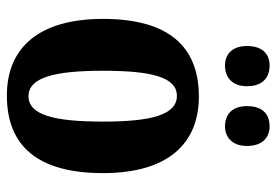

<svg xmlns="http://www.w3.org/2000/svg" viewBox="-143 -652 805 559"><g transform="rotate(90 259.5 -372.5)"><path d="M348 -625C375 -625 405 -642 405 -689C405 -739 375 -755 348 -755C317 -755 289 -739 289 -689C289 -642 317 -625 348 -625ZM171 -625C201 -625 231 -642 231 -689C231 -739 201 -755 171 -755C142 -755 114 -739 114 -689C114 -642 142 -625 171 -625ZM258 10C407 10 484 -82 484 -270C484 -458 399 -549 261 -549C113 -549 35 -458 35 -270C35 -82 120 10 258 10ZM260 -53C206 -53 186 -128 186 -270C186 -412 205 -485 259 -485C314 -485 334 -412 334 -270C334 -128 315 -53 260 -53Z"/></g></svg>

Font: Noto Serif Armenian ExtraCondensed ExtraBold
Style: Regular
Weight: 800
Width: 2
Designer: Monotype Design Team
Foundry: Monotype Imaging Inc.
Version: Version 2.008